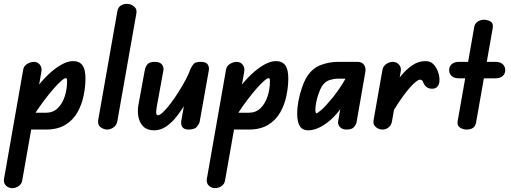

<svg xmlns="http://www.w3.org/2000/svg" viewBox="-77 -670 2644 993"><path d="M-13 303Q-33 303 -46.5 289.5Q-60 276 -56 254L43 -310Q46 -329 63.5 -339.5Q81 -350 98 -350Q118 -350 129.5 -335Q141 -320 137 -299L38 263Q35 282 19.5 292.5Q4 303 -13 303ZM365 -265Q365 -222 355.5 -175.5Q346 -129 323.5 -89Q301 -49 261 -24.5Q221 0 161 0H54V-87H161Q197 -87 221 -110Q245 -133 257.5 -170.5Q270 -208 270 -251Q270 -255 269 -260.5Q268 -266 264 -266Q256 -266 239 -251Q222 -236 200.5 -211.5Q179 -187 156.5 -157.5Q134 -128 114 -98Q94 -68 81 -42H29Q36 -83 57 -126.5Q78 -170 108 -210.5Q138 -251 172 -283.5Q206 -316 239.5 -335Q273 -354 301 -354Q333 -354 349 -333Q365 -312 365 -265Z M477 0Q460 0 443.5 -12Q427 -24 431 -50L530 -612Q534 -633 548.5 -641.5Q563 -650 579 -650Q600 -650 616.5 -636.5Q633 -623 628 -599L530 -44Q526 -22 510 -11Q494 0 477 0Z M720 4Q684 4 664.5 -15.5Q645 -35 639 -65Q633 -95 639 -128L672 -308Q675 -325 685.5 -337.5Q696 -350 724 -350Q749 -350 760 -337Q771 -324 768 -306L734 -119Q732 -107 731 -96.5Q730 -86 732 -80Q734 -74 740 -74Q750 -74 767.5 -91Q785 -108 805.5 -135Q826 -162 846.5 -194.5Q867 -227 883.5 -258Q900 -289 908 -313L919 -195Q903 -168 882.5 -134Q862 -100 837.5 -68.5Q813 -37 783.5 -16.5Q754 4 720 4ZM899 0Q875 0 866 -13Q857 -26 861 -48L908 -313Q916 -330 925 -340Q934 -350 962 -350Q988 -350 997 -337Q1006 -324 1003 -306L956 -42Q955 -33 943 -16.5Q931 0 899 0Z M1036 303Q1016 303 1002.5 289.5Q989 276 993 254L1092 -310Q1095 -329 1112.5 -339.5Q1130 -350 1147 -350Q1167 -350 1178.5 -335Q1190 -320 1186 -299L1087 263Q1084 282 1068.5 292.5Q1053 303 1036 303ZM1414 -265Q1414 -222 1404.5 -175.5Q1395 -129 1372.5 -89Q1350 -49 1310 -24.5Q1270 0 1210 0H1103V-87H1210Q1246 -87 1270 -110Q1294 -133 1306.5 -170.5Q1319 -208 1319 -251Q1319 -255 1318 -260.5Q1317 -266 1313 -266Q1305 -266 1288 -251Q1271 -236 1249.5 -211.5Q1228 -187 1205.5 -157.5Q1183 -128 1163 -98Q1143 -68 1130 -42H1078Q1085 -83 1106 -126.5Q1127 -170 1157 -210.5Q1187 -251 1221 -283.5Q1255 -316 1288.5 -335Q1322 -354 1350 -354Q1382 -354 1398 -333Q1414 -312 1414 -265Z M1517 4Q1488 4 1474 -17Q1460 -38 1460 -85Q1460 -112 1466.5 -147.5Q1473 -183 1485 -217.5Q1497 -252 1512 -276Q1541 -319 1584 -334.5Q1627 -350 1669 -350H1755V-263H1669Q1650 -263 1627.5 -256Q1605 -249 1588 -224Q1579 -209 1571 -186.5Q1563 -164 1558.5 -141Q1554 -118 1554 -102Q1554 -98 1555 -91Q1556 -84 1560 -84Q1564 -84 1584.5 -101Q1605 -118 1645 -167Q1674 -203 1695.5 -238.5Q1717 -274 1736 -308H1804Q1791 -279 1773.5 -250Q1756 -221 1738 -192Q1720 -163 1702 -134Q1680 -97 1649 -65.5Q1618 -34 1583.5 -15Q1549 4 1517 4ZM1716 0Q1692 0 1680.5 -13.5Q1669 -27 1672 -44L1709 -252V-350H1774Q1794 -350 1805.5 -335Q1817 -320 1812 -295L1767 -37Q1765 -26 1754 -13Q1743 0 1716 0Z M2158 -211Q2141 -211 2129 -220Q2117 -229 2112 -244Q2111 -249 2106.5 -253.5Q2102 -258 2095 -258Q2084 -258 2059.5 -234.5Q2035 -211 2001.5 -164Q1968 -117 1928 -46L1938 -201Q1969 -244 1997.5 -278.5Q2026 -313 2057 -333.5Q2088 -354 2124 -354Q2149 -354 2164.5 -338Q2180 -322 2188 -299.5Q2196 -277 2196 -256Q2196 -235 2186 -223Q2176 -211 2158 -211ZM1901 0Q1882 0 1866.5 -13Q1851 -26 1855 -48L1901 -309Q1905 -329 1921.5 -339.5Q1938 -350 1954 -350Q1974 -350 1987 -335.5Q2000 -321 1995 -297L1950 -41Q1946 -21 1932 -10.5Q1918 0 1901 0Z M2337 0Q2318 0 2302 -10Q2286 -20 2290 -44L2376 -532Q2379 -549 2394 -558.5Q2409 -568 2425 -568Q2445 -568 2460.5 -558.5Q2476 -549 2471 -523L2385 -35Q2381 -16 2368.5 -8Q2356 0 2337 0ZM2246 -307Q2246 -326 2259 -338Q2272 -350 2296 -350H2486Q2510 -350 2523 -338Q2536 -326 2536 -307Q2536 -289 2523 -277Q2510 -265 2486 -265H2296Q2272 -265 2259 -277Q2246 -289 2246 -307Z"/></svg>

Font: Edu QLD Beginners
Style: Regular
Weight: 400
Designer: Tina and Corey Anderson
Foundry: Google for Education
Version: Version 1.001